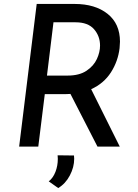

<svg xmlns="http://www.w3.org/2000/svg" viewBox="-20 -743 700 973"><path d="M442 -291 587 0H474L337 -267Q329 -266 313 -266H207L174 0H77L166 -723H358Q462 -723 525 -673Q588 -623 588 -532Q588 -521 586 -499Q578 -432 542 -376Q506 -320 442 -291ZM323 -360Q382 -360 418.5 -384.5Q455 -409 471 -444Q487 -479 487 -512Q487 -560 456.5 -595Q426 -630 363 -630H251L218 -360ZM227 176Q249 159 261 128Q273 97 273 62Q273 50 272 44L355 45Q356 50 356 62Q356 104 334 146Q312 188 275 210Z"/></svg>

Font: Josefin Sans
Style: Italic
Weight: 400
Italic angle: -7°
Designer: Santiago Orozco
Foundry: Typemade
Version: Version 2.000